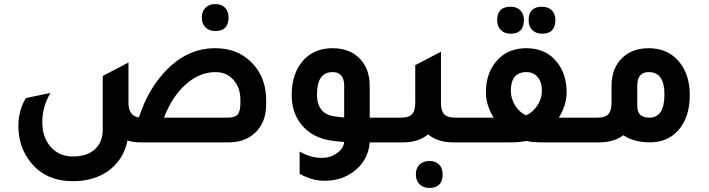

<svg xmlns="http://www.w3.org/2000/svg" viewBox="-20 -697 3472 940"><path d="M1034 -545Q1004 -545 986 -563Q968 -581 968 -612Q968 -641 986 -659Q1004 -677 1034 -677Q1064 -677 1081.5 -659.5Q1099 -642 1099 -612Q1099 -545 1034 -545ZM660 -122Q707 -267 800 -359Q902 -461 1034 -461Q1152 -461 1223 -379Q1283 -310 1283 -208V-186Q1283 -95 1226 -44Q1177 0 1099 0H667Q633 0 604 -9Q585 87 507 142Q437 190 337 190Q202 190 128 95Q70 21 70 -79Q70 -158 107 -217L227 -242Q187 -174 187 -99Q187 -23 230 24Q271 69 337 69Q406 69 444.5 34Q483 -1 483 -64V-325L609 -391V-193Q609 -129 660 -122ZM1157 -194V-208Q1157 -268 1123 -306Q1089 -344 1035 -344Q957 -344 889.5 -284Q822 -224 783 -121H1094Q1130 -121 1143.5 -136.5Q1157 -152 1157 -194Z M1913 -121V0H1790Q1783 90 1710 144Q1650 188 1570 188Q1507 188 1447 154V45Q1501 76 1555 76Q1597 76 1629.5 53Q1662 30 1665 -2Q1657 -3 1640 -4Q1623 -6 1614 -7Q1511 -18 1455 -88Q1408 -147 1408 -231Q1408 -341 1468 -405Q1521 -461 1608 -461Q1697 -461 1747 -404Q1790 -355 1790 -276V-121ZM1665 -278Q1665 -344 1608 -344Q1532 -344 1532 -235Q1532 -138 1620 -127Q1634 -124 1665 -122Z M2209 -121H2299V0H2197Q2124 0 2076 -39Q2028 0 1955 0H1853V-121H1943Q1981 -121 1997 -137.5Q2013 -154 2013 -193V-378L2139 -444V-193Q2139 -154 2155 -137.5Q2171 -121 2209 -121ZM2082 91Q2112 91 2129.5 108.5Q2147 126 2147 156Q2147 223 2082 223Q2052 223 2034 205Q2016 187 2016 156Q2016 127 2034 109Q2052 91 2082 91Z M2480 -532Q2450 -532 2432 -550Q2414 -568 2414 -599Q2414 -664 2480 -664Q2510 -664 2527.5 -646.5Q2545 -629 2545 -599Q2545 -532 2480 -532ZM2634 -532Q2604 -532 2586 -550Q2568 -568 2568 -599Q2568 -664 2634 -664Q2664 -664 2681.5 -646.5Q2699 -629 2699 -599Q2699 -532 2634 -532ZM2716 -121H2874V0H2637Q2586 0 2557 -7Q2526 0 2477 0H2239V-121H2397Q2359 -182 2359 -245Q2359 -345 2418 -406Q2471 -461 2557 -461Q2655 -461 2709 -390Q2754 -332 2754 -245Q2754 -182 2716 -121ZM2556 -132Q2590 -148 2611.5 -181.5Q2633 -215 2633 -252Q2633 -295 2612.5 -319.5Q2592 -344 2557 -344Q2481 -344 2481 -253Q2481 -214 2502 -180.5Q2523 -147 2556 -132Z M2974 -276Q2974 -366 3030 -417Q3079 -461 3156 -461Q3255 -461 3310 -388Q3357 -327 3357 -231Q3357 -120 3298 -56Q3245 0 3163 0Q3083 0 3032 -35Q2984 0 2916 0H2814V-121H2904Q2942 -121 2958 -137.5Q2974 -154 2974 -193ZM3100 -177Q3100 -121 3159 -121Q3233 -121 3233 -235Q3233 -344 3156 -344Q3100 -344 3100 -278Z"/></svg>

Font: Space Grotesk
Style: Bold
Weight: 700
Designer: Florian Karsten
Foundry: Florian Karsten
Version: Version 2.000